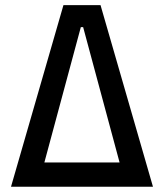

<svg xmlns="http://www.w3.org/2000/svg" viewBox="-20 -713 626 733"><path d="M22 0H564L363.8 -693.4H222.2ZM149.4 -92.8 288.6 -609.4H297.4L436.5 -92.8Z"/></svg>

Font: CaskaydiaCove Nerd Font
Style: Regular
Weight: 400
Designer: Aaron Bell
Foundry: Saja Typeworks
Version: Version 2111.1;Nerd Fonts 2.3.3